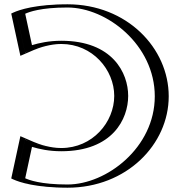

<svg xmlns="http://www.w3.org/2000/svg" viewBox="-20 -860 838 895"><path d="M56.5 -25 96.5 -210C96.5 -210 169.5 -170 265.5 -170C454.5 -170 537.5 -302 537.5 -413C537.5 -523 454.5 -655 265.5 -655C169.5 -655 96.5 -615 96.5 -615L56.5 -800C56.5 -800 115.5 -840 294.5 -840C528.5 -840 741.5 -648 741.5 -411C741.5 -175 527.5 15 294.5 15C115.5 15 56.5 -25 56.5 -25ZM73.6 -32.9 107.2 -188.3C136.1 -175.8 194 -155 265.5 -155C463 -155 552.5 -294.6 552.5 -413C552.5 -530.5 462.9 -670 265.5 -670C193.8 -670 134.5 -648.5 107.2 -636.7L73.6 -792.1C95.9 -802.3 160 -825 294.5 -825C520.8 -825 726.5 -638.8 726.5 -411C726.5 -184.3 519.9 0 294.5 0C159.4 0 94.8 -23.2 73.6 -32.9ZM73.6 -32.9C94.8 -23.2 159.4 0 294.5 0C519.9 0 726.5 -184.3 726.5 -411C726.5 -638.8 520.8 -825 294.5 -825C160 -825 95.9 -802.3 73.6 -792.1L107.2 -636.7C134.5 -648.5 193.8 -670 265.5 -670C462.9 -670 552.5 -530.5 552.5 -413C552.5 -294.6 463 -155 265.5 -155C194 -155 136.1 -175.8 107.2 -188.3ZM67.3 -19.3C90.9 -8.5 157.7 15 294.5 15C527.5 15 741.5 -175 741.5 -411C741.5 -648 528.5 -840 294.5 -840C158.3 -840 91.9 -817 67.3 -805.7L56.4 -800.7L96.4 -615.6L113.1 -622.9C139.3 -634.2 196.8 -655 265.5 -655C454.5 -655 537.5 -523 537.5 -413C537.5 -302 454.5 -170 265.5 -170C196.9 -170 141 -190.1 113.1 -202.1L96.4 -209.4L56.4 -24.3ZM97.5 -29.1 129.1 -175.4C163.6 -165 208.7 -155 265.5 -155C505.5 -155 577.5 -305.9 577.5 -413C577.5 -519.1 505.4 -670 265.5 -670C208.5 -670 161.8 -659.5 129.1 -649.6L97.5 -795.9C115 -804.1 169.6 -825 294.5 -825C477.9 -825 701.5 -650.8 701.5 -411C701.5 -172.3 477.1 0 294.5 0C169 0 114.4 -21.2 97.5 -29.1ZM42.6 -23.4C69.5 -11.1 146 15 294.5 15C570.4 15 766.5 -187 766.5 -411C766.5 -636 571.5 -840 294.5 -840C146.8 -840 70.6 -814.4 42.6 -801.6L32.4 -796.9L75 -599.8L137.4 -626.8C163.1 -638 214.9 -655 265.5 -655C411.9 -655 512.5 -534.3 512.5 -413C512.5 -290.7 411.9 -170 265.5 -170C214.8 -170 164.8 -186.3 137.4 -198.2L75 -225.2L32.4 -28.1Z"/></svg>

Font: Hussar Outliner
Style: Regular
Weight: 700
Foundry: Cannot Into Space Fonts
Version: Version 0.92